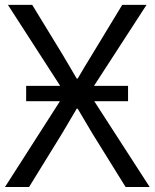

<svg xmlns="http://www.w3.org/2000/svg" viewBox="-22 -751 621 771"><path d="M83 -344.7V-406.2H219.7L9.8 -731.4H107.4L228.5 -533.2Q256.8 -486.3 286.1 -435.5H290Q315.4 -479.5 348.6 -533.2L468.8 -731.4H566.4L355.5 -406.2H492.2V-344.7H356.4L579.1 0H482.4L349.6 -213.9Q340.8 -229.5 319.8 -264.2Q298.8 -298.8 290 -314.5H286.1Q247.1 -248 226.6 -213.9L94.7 0H-2L218.8 -344.7Z"/></svg>

Font: Gothic A1
Style: Regular
Weight: 400
Designer: HanYang I&C Co.,Ltd.
Foundry: HanYang I&C Co.,Ltd.
Version: Version 2.50